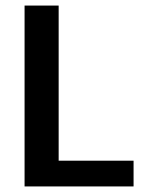

<svg xmlns="http://www.w3.org/2000/svg" viewBox="-20 -670 515 690"><path d="M68.3 0H460V-92.5H190.8V-650H68.3Z"/></svg>

Font: Boon SemiBold
Style: Regular
Weight: 600
Designer: Sungsit Sawaiwan
Foundry: FontUni
Version: Version 2.0